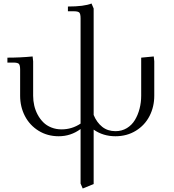

<svg xmlns="http://www.w3.org/2000/svg" viewBox="-20 -766 988 1089"><path d="M22 -411.1V-439Q94.7 -439 165 -445.8L168 -418V-223.1Q168 -194.3 174.3 -167Q180.7 -139.6 193.8 -115.2Q207 -90.8 225.6 -72.3Q244.1 -53.7 271 -43Q297.9 -32.2 329.1 -32.2Q387.7 -32.2 437 -64.9V-662.1Q437 -687 429.9 -694.6Q422.9 -702.1 397.9 -702.1H365.2V-729Q457 -729 499 -746.1L511.2 -717.8V-113.8Q528.8 -71.3 559.8 -46.6Q590.8 -22 634.8 -22Q670.9 -22 699.5 -39.3Q728 -56.6 745.4 -85.7Q762.7 -114.7 771.7 -149.9Q780.8 -185.1 780.8 -223.1V-439L852.1 -445.8L855 -418V-223.1Q855 -160.2 828.1 -107.9Q801.3 -55.7 750.5 -24.4Q699.7 6.8 634.8 6.8Q564.9 6.8 511.2 -30.8V277.8L449.2 303.2L437 274.9V-34.2Q381.8 6.8 313 6.8Q249 6.8 198.7 -24.4Q148.4 -55.7 121.3 -107.9Q94.2 -160.2 94.2 -223.1V-371.1Q94.2 -396 87.2 -403.6Q80.1 -411.1 55.2 -411.1Z"/></svg>

Font: Dihjauti
Style: Regular
Weight: 400
Designer: T. Christopher White
Version: Version 3.0.0